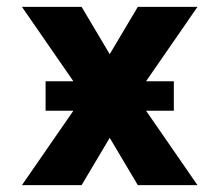

<svg xmlns="http://www.w3.org/2000/svg" viewBox="-20 -540 640 560"><path d="M44 0 194 -217H113V-303H194L44 -520H218L300 -382L382 -520H556L406 -303H487V-217H406L556 0H382L300 -138L218 0Z"/></svg>

Font: Iosevka Custom Heavy Extended
Style: Regular
Weight: 900
Width: 7
Monospace: yes
Designer: Belleve Invis
Foundry: Belleve Invis
Version: Version 11.2.4; ttfautohint (v1.8.4)